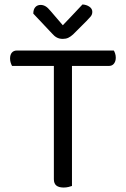

<svg xmlns="http://www.w3.org/2000/svg" viewBox="-20 -834 563 859"><path d="M261 -539 256 -608H489Q492 -604 495 -595Q498 -586 498 -576Q498 -560 490 -549.5Q482 -539 467 -539ZM263 -608 268 -539H34Q31 -544 28 -553Q25 -562 25 -572Q25 -589 33 -598.5Q41 -608 56 -608ZM221 -566H302V-2Q297 0 286.5 2.5Q276 5 265 5Q243 5 232 -4Q221 -13 221 -32ZM261 -721Q278 -739 301 -763Q324 -787 349 -814Q367 -813 380 -804Q393 -795 393 -781Q393 -769 385.5 -760Q378 -751 367 -740L307 -680Q296 -670 285.5 -665Q275 -660 261 -660Q246 -660 234.5 -666Q223 -672 212 -685L129 -773Q129 -792 138 -802Q147 -812 162 -812Q173 -812 183.5 -806Q194 -800 207 -784Z"/></svg>

Font: Baloo Bhaina 2
Style: Regular
Weight: 400
Designer: Yesha Goshar, Manish Minz, Shuchita Grover and Ek Type
Foundry: Ek Type
Version: Version 1.700